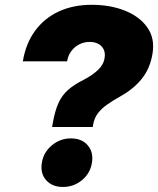

<svg xmlns="http://www.w3.org/2000/svg" viewBox="-20 -757 648 788"><path d="M193.8 -235.8 196.8 -252.4Q205.6 -302.7 220.2 -334.7Q234.9 -366.7 259.8 -388.4Q284.7 -410.2 322.8 -429.2Q359.4 -448.2 382.3 -470Q405.3 -491.7 409.2 -519Q412.6 -538.6 405.8 -553.5Q398.9 -568.4 384 -576.7Q369.1 -585 348.1 -585Q325.2 -585 305.4 -575Q285.6 -564.9 272.5 -547.1Q259.3 -529.3 255.4 -505.4H73.7Q85.9 -578.6 123.8 -630.4Q161.6 -682.1 220.9 -709.7Q280.3 -737.3 356 -737.3Q433.1 -737.3 493.2 -713.1Q553.2 -689 584.7 -644.3Q616.2 -599.6 606 -537.1Q596.2 -476.6 562.3 -434.1Q528.3 -391.6 473.6 -361.3Q443.8 -344.7 420.2 -328.1Q396.5 -311.5 381.8 -292.2Q367.2 -272.9 362.3 -246.1L360.8 -235.8ZM238.3 10.3Q193.8 10.3 169.2 -17.8Q144.5 -45.9 151.9 -89.4Q158.7 -132.3 192.9 -160.6Q227.1 -189 271 -189Q315.9 -189 340.1 -160.6Q364.3 -132.3 357.4 -89.4Q350.6 -45.9 316.7 -17.8Q282.7 10.3 238.3 10.3Z"/></svg>

Font: Inter 24pt Black
Style: Italic
Weight: 900
Italic angle: -9.3988°
Designer: Rasmus Andersson
Foundry: rsms
Version: Version 4.001;git-66647c0bb